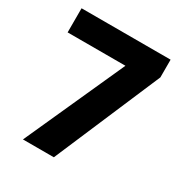

<svg xmlns="http://www.w3.org/2000/svg" viewBox="-167 -887 907 958"><g transform="rotate(30 286.0 -407.5)"><path d="M101 -51H279L540 -662V-764H27V-625H360Z"/></g></svg>

Font: Noto Sans Tamil UI ExtraBold
Style: Regular
Weight: 800
Designer: Jelle Bosma - Monotype Design Team
Foundry: Monotype Imaging Inc.
Version: Version 2.004